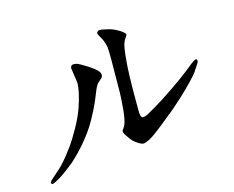

<svg xmlns="http://www.w3.org/2000/svg" viewBox="-98 -799 1196 983"><g transform="rotate(-15 500.0 -307.5)"><path d="M316 -373Q324 -412 322 -430L311 -506Q313 -516 318.5 -519.5Q324 -523 336 -521.5Q348 -520 363.5 -511Q379 -502 393.5 -493Q408 -484 426 -470.5Q444 -457 450 -445.5Q456 -434 452 -424Q450 -418 438.5 -408.5Q427 -399 421.5 -392Q416 -385 408 -367L383 -306Q364 -264 341 -223Q318 -182 289 -144.5Q260 -107 232 -78.5Q204 -50 190 -38Q176 -26 146.5 -4Q117 18 107 23L82 37Q68 45 63.5 42Q59 39 59 35Q59 31 64 25Q66 23 86.5 4.5Q107 -14 118 -23.5Q129 -33 150 -57Q171 -81 197 -117Q223 -153 251 -203.5Q279 -254 293.5 -295Q308 -336 316 -373ZM614 -170Q624 -172 643 -184L674 -202Q709 -222 774.5 -266.5Q840 -311 874 -338Q908 -365 914 -370Q920 -375 929.5 -380.5Q939 -386 942 -384Q945 -382 946 -376Q947 -370 941 -361Q922 -331 914 -320Q906 -309 876 -277.5Q846 -246 810.5 -213.5Q775 -181 759.5 -168Q744 -155 685.5 -108Q627 -61 604 -49Q580 -37 570 -37Q559 -37 541 -49Q523 -61 515.5 -69.5Q508 -78 494 -98.5Q480 -119 482 -127Q482 -129 488.5 -137Q495 -145 499.5 -156.5Q504 -168 507.5 -185.5Q511 -203 513.5 -227.5Q516 -252 518 -284Q520 -316 520 -368L521 -497Q521 -541 519 -563Q515 -582 509 -596.5Q503 -611 494 -625.5Q485 -640 486.5 -645Q488 -650 493 -654Q498 -658 514 -656Q533 -652 549.5 -648Q566 -644 583 -635.5Q600 -627 615 -616Q629 -605 629 -599Q629 -595 622.5 -586.5Q616 -578 610.5 -566.5Q605 -555 601 -530Q597 -505 595 -478Q591 -440 589.5 -389Q588 -338 588 -283.5Q588 -229 588 -211.5Q588 -194 589.5 -184Q591 -174 595.5 -170Q600 -166 614 -170Z"/></g></svg>

Font: ChillKai
Style: Regular
Weight: 400
Designer: ChillType
Foundry: 寒蝉字型
Version: Version 2.000